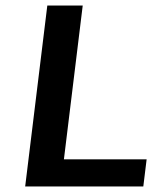

<svg xmlns="http://www.w3.org/2000/svg" viewBox="-20 -674 592 694"><path d="M71 0H498L510 -98H211L279 -654H151Z"/></svg>

Font: Falling Sky
Style: ExtObl
Weight: 400
Designer: Paul D. Hunt
Foundry: Adobe Systems Incorporated
Version: Version 1.02